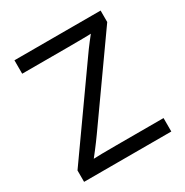

<svg xmlns="http://www.w3.org/2000/svg" viewBox="-168 -863 959 997"><g transform="rotate(-30 312.0 -364.0)"><path d="M51.8 0V-68.4L395.5 -553.7Q417.5 -585.4 442.1 -617.2Q466.8 -648.9 491.7 -680.2L502 -649.9Q458.5 -647.9 414.6 -647.5Q370.6 -647 327.1 -647H54.2V-727.5H570.8V-658.7L232.9 -181.6Q209 -147.9 183.1 -114.3Q157.2 -80.6 130.9 -47.4L120.1 -77.6Q163.6 -79.6 206.5 -80.1Q249.5 -80.6 293 -80.6H574.7V0Z"/></g></svg>

Font: Inter 20pt
Style: Regular
Weight: 400
Version: Version 4.001;git-66647c0bb